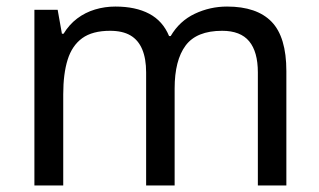

<svg xmlns="http://www.w3.org/2000/svg" viewBox="-20 -566 975 586"><path d="M673 -546Q764 -546 809 -499.5Q854 -453 854 -349V0H767V-345Q767 -408 740.5 -440Q714 -472 658 -472Q580 -472 546.5 -427Q513 -382 513 -296V0H426V-345Q426 -387 414 -415.5Q402 -444 378 -458Q354 -472 316 -472Q262 -472 231 -449.5Q200 -427 186.5 -384Q173 -341 173 -278V0H85V-536H156L169 -463H174Q191 -491 215.5 -509.5Q240 -528 270 -537Q300 -546 332 -546Q394 -546 435.5 -524Q477 -502 496 -456H501Q528 -502 574.5 -524Q621 -546 673 -546Z"/></svg>

Font: hexuoriya05
Style: Book
Weight: 400
Designer: Jelle Bosma - Monotype Design Team
Foundry: Monotype Imaging Inc.
Version: Version 2.003